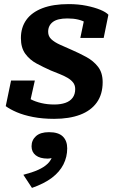

<svg xmlns="http://www.w3.org/2000/svg" viewBox="-20 -569 576 937"><path d="M244 11Q188 11 141.5 2Q95 -7 61.5 -21.5Q28 -36 8 -51L34 -176H150L120 -42Q102 -50 94.5 -61Q87 -72 88 -85Q89 -98 96 -109Q108 -96 130 -84.5Q152 -73 181.5 -66Q211 -59 245 -59Q276 -59 299 -67Q322 -75 334.5 -92Q347 -109 347 -134Q347 -153 337 -166Q327 -179 310 -189Q293 -199 271.5 -207.5Q250 -216 228 -225Q192 -241 158.5 -259Q125 -277 103.5 -306.5Q82 -336 82 -383Q82 -435 108.5 -472Q135 -509 187 -529Q239 -549 315 -549Q362 -549 401.5 -541Q441 -533 469 -521.5Q497 -510 509 -497L486 -384H372L394 -489Q406 -489 415.5 -480.5Q425 -472 429 -459.5Q433 -447 428 -435Q417 -448 400.5 -458Q384 -468 361.5 -473.5Q339 -479 309 -479Q260 -479 237.5 -461.5Q215 -444 215 -414Q215 -392 230.5 -377.5Q246 -363 272.5 -351Q299 -339 329 -326Q366 -310 401 -291Q436 -272 458.5 -243Q481 -214 481 -168Q481 -109 452.5 -69Q424 -29 371 -9Q318 11 244 11ZM136 348 94 284Q137 273 166 260Q195 247 213 229.5Q231 212 237 187Q239 182 242.5 182Q246 182 249.5 184Q253 186 253 191Q246 197 235.5 201Q225 205 213 205Q175 205 154.5 189Q134 173 134 145Q134 115 155.5 95.5Q177 76 219 76Q265 76 286.5 97Q308 118 308 155Q308 197 289.5 233.5Q271 270 233.5 298.5Q196 327 136 348Z"/></svg>

Font: Roboto Serif SemiBold
Style: Italic
Weight: 600
Italic angle: -10°
Version: Version 1.007